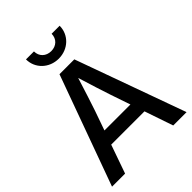

<svg xmlns="http://www.w3.org/2000/svg" viewBox="-262 -1069 1197 1197"><g transform="rotate(-45 336.5 -470.0)"><path d="M272 -727.5 7.8 0H123L189.5 -189H482.9L547.4 0H665L402.8 -727.5ZM407.2 -410.2 451.2 -281.2H222.2L267.6 -410.2C287.6 -470.2 308.6 -534.2 337.9 -628.4C366.7 -534.2 387.2 -470.2 407.2 -410.2ZM337.9 -798.8C421.9 -798.8 486.3 -860.8 486.3 -940.4H415.5C415.5 -896 383.3 -865.2 337.9 -865.2C292 -865.2 259.8 -896 259.8 -940.4H189.5C189.5 -860.8 253.9 -798.8 337.9 -798.8Z"/></g></svg>

Font: Inteeer Medium
Style: Regular
Weight: 500
Designer: Rasmus Andersson
Foundry: rsms
Version: Version 4.001;Glyphs 3.4 (3402)